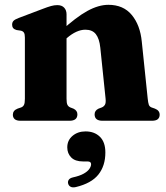

<svg xmlns="http://www.w3.org/2000/svg" viewBox="-20 -512 704 814"><path d="M262.1 -451.5V-93.3Q262.1 -75.4 265.8 -67.8Q269.5 -60.2 277.8 -56.6L291.8 -51.2Q308.1 -43.1 308.1 -27.2Q308.1 0 274.6 0H67.4Q50.2 0 42.4 -6.8Q34.5 -13.7 34.5 -25.6Q34.5 -34.4 39.3 -40.8Q44 -47.3 54.6 -51.5L69.8 -56.6Q78.1 -59.9 81.8 -67.6Q85.5 -75.3 85.5 -93.2V-353Q85.5 -367.5 81.4 -373.7Q77.3 -379.9 68.7 -381.9L50.1 -384.7Q40.2 -387.5 35.8 -393.1Q31.4 -398.6 31.4 -407.2Q31.4 -417.4 37.2 -423.5Q42.9 -429.6 58.7 -435.6L160.1 -474Q182.4 -482.6 196.2 -486.4Q210.1 -490.3 222.8 -490.3Q242.1 -490.3 252.1 -479.4Q262.1 -468.6 262.1 -451.5ZM245.3 -334.7 218.7 -362.7 236 -378.4Q302.8 -439.6 350.4 -465.6Q398 -491.6 439.6 -491.6Q503.1 -491.6 538.7 -448.5Q574.3 -405.5 581.1 -335.6L606.2 -93.9Q608.1 -75.7 611 -67.7Q614 -59.8 622.5 -56.5L636.8 -51.5Q647.4 -47.3 652.1 -40.8Q656.9 -34.4 656.9 -25.6Q656.9 -13.7 649.1 -6.8Q641.3 0 624 0H414.6Q381.1 0 381.1 -27.2Q381.1 -43.1 397.3 -51.2L411.7 -56.6Q420.3 -60.2 424.9 -68Q429.5 -75.8 427.6 -93.9L405.2 -310.2Q401.2 -348.1 386.4 -367.1Q371.6 -386.1 341.9 -386.1Q323.6 -386.1 303.7 -377.2Q283.9 -368.2 264.2 -351.2ZM332.3 172.5Q298.5 172.5 281.9 155.5Q265.2 138.5 265.2 112.8Q265.2 82.7 287.6 63.9Q309.9 45.1 342.7 45.1Q380.3 45.1 403.5 67.8Q426.7 90.4 426.7 134.5Q426.7 191.1 397 228.2Q367.3 265.4 301.4 281.1Q287.6 284.2 279.4 279.8Q271.2 275.5 268.9 266.4Q266.6 257.8 271.4 250.4Q276.1 243.1 289 240.1Q317.6 233.8 334.3 224.5Q351.1 215.2 358.6 204.4Q366.2 193.6 366.2 184Q366.2 172.5 351.2 172.5Z"/></svg>

Font: Fraunces
Style: Regular
Weight: 900
Version: Version 1.000;[b76b70a41]